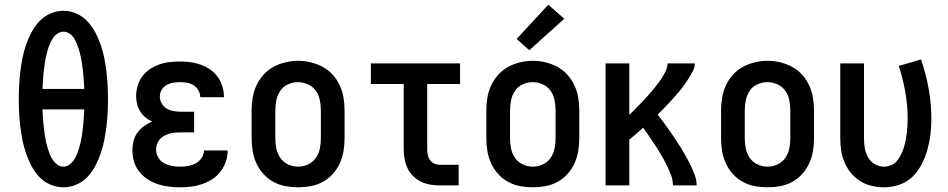

<svg xmlns="http://www.w3.org/2000/svg" viewBox="-20 -790 4040 818"><path d="M250 8Q221 8 193.5 -4Q166 -16 146.5 -37Q127 -58 113.5 -84Q100 -110 90.5 -138Q81 -166 75.5 -194.5Q70 -223 66.5 -251.5Q63 -280 61.5 -309Q60 -338 60 -368Q60 -397 61.5 -426Q63 -455 66.5 -484Q70 -513 75.5 -541.5Q81 -570 90.5 -597.5Q100 -625 113.5 -651Q127 -677 147 -698.5Q167 -720 194 -732Q221 -744 250 -744Q279 -744 306 -732Q333 -720 353 -698.5Q373 -677 386.5 -651Q400 -625 409.5 -597.5Q419 -570 424.5 -541.5Q430 -513 433.5 -484Q437 -455 438.5 -426Q440 -397 440 -367Q440 -338 438.5 -309Q437 -280 433.5 -251.5Q430 -223 424.5 -194.5Q419 -166 409.5 -138Q400 -110 386.5 -84Q373 -58 353.5 -37Q334 -16 306.5 -4Q279 8 250 8ZM161 -411H339Q338 -425 337.5 -439Q337 -453 335.5 -467Q334 -481 332.5 -494.5Q331 -508 329 -521.5Q327 -535 324 -549Q321 -563 317 -576Q313 -589 308 -602Q303 -615 295.5 -627Q288 -639 276 -647Q264 -655 251 -655Q237 -655 225 -647Q213 -639 205.5 -627.5Q198 -616 192.5 -603Q187 -590 183 -576.5Q179 -563 176 -549.5Q173 -536 171 -522Q169 -508 167.5 -494.5Q166 -481 164.5 -467Q163 -453 162.5 -439Q162 -425 161 -411ZM250 -80Q264 -80 275.5 -88.5Q287 -97 295 -108.5Q303 -120 308 -133Q313 -146 317 -159Q321 -172 324 -185.5Q327 -199 329 -213Q331 -227 332.5 -240.5Q334 -254 335.5 -268Q337 -282 337.5 -296Q338 -310 339 -324H161Q162 -310 162.5 -296Q163 -282 164.5 -268Q166 -254 167.5 -240.5Q169 -227 171 -213Q173 -199 176 -185.5Q179 -172 183 -159Q187 -146 192 -133Q197 -120 205 -108.5Q213 -97 224.5 -88.5Q236 -80 250 -80Z M747 8Q723 8 699 5Q675 2 652 -5.5Q629 -13 608.5 -26.5Q588 -40 573 -59Q558 -78 551 -102Q544 -126 544 -150Q544 -170 549 -189.5Q554 -209 565.5 -225Q577 -241 593.5 -252.5Q610 -264 628 -272Q613 -279 599.5 -290Q586 -301 577 -315.5Q568 -330 564 -346.5Q560 -363 560 -380Q560 -403 566.5 -425Q573 -447 586.5 -465Q600 -483 619 -495.5Q638 -508 659 -515.5Q680 -523 702.5 -525.5Q725 -528 747 -528Q770 -528 792 -525Q814 -522 835 -514.5Q856 -507 875 -494Q894 -481 907 -463Q920 -445 927 -423Q934 -401 934 -379Q934 -378 934 -377.5Q934 -377 934 -376H833Q833 -376 833 -376.5Q833 -377 833 -377Q833 -392 825 -405.5Q817 -419 804.5 -427Q792 -435 777 -437.5Q762 -440 747 -440Q732 -440 717 -437.5Q702 -435 689 -427.5Q676 -420 668.5 -407Q661 -394 661 -379Q661 -363 669 -349Q677 -335 690 -327.5Q703 -320 718.5 -317Q734 -314 750 -314H807V-226H750Q738 -226 726 -225Q714 -224 702 -220.5Q690 -217 679.5 -211.5Q669 -206 661 -197Q653 -188 649 -176Q645 -164 645 -152Q645 -134 654.5 -118.5Q664 -103 679.5 -94.5Q695 -86 712.5 -83Q730 -80 747 -80Q765 -80 782 -83Q799 -86 814 -94Q829 -102 839 -117Q849 -132 849 -149Q849 -149 849 -149Q849 -149 849 -149H950Q950 -149 950 -149Q950 -149 950 -149Q950 -125 942 -101.5Q934 -78 919.5 -59Q905 -40 885 -27Q865 -14 842 -6Q819 2 795 5Q771 8 747 8Z M1250 8Q1223 8 1196 3Q1169 -2 1145 -15Q1121 -28 1102.5 -48.5Q1084 -69 1072.5 -94Q1061 -119 1056.5 -146Q1052 -173 1052 -200V-320Q1052 -347 1056.5 -374Q1061 -401 1072.5 -426Q1084 -451 1102.5 -471.5Q1121 -492 1145 -505Q1169 -518 1196 -524.5Q1223 -531 1250 -531Q1277 -531 1304 -524.5Q1331 -518 1355 -505Q1379 -492 1397.5 -471.5Q1416 -451 1427.5 -426Q1439 -401 1443.5 -374Q1448 -347 1448 -320V-200Q1448 -173 1443.5 -146Q1439 -119 1427.5 -94Q1416 -69 1397.5 -48.5Q1379 -28 1355 -15Q1331 -2 1304 3Q1277 8 1250 8ZM1250 -80Q1272 -80 1292.5 -89.5Q1313 -99 1325.5 -117Q1338 -135 1342.5 -156.5Q1347 -178 1347 -200V-320Q1347 -342 1342.5 -364Q1338 -386 1325 -404Q1312 -422 1291.5 -431Q1271 -440 1249 -440Q1227 -440 1206.5 -430.5Q1186 -421 1174 -403Q1162 -385 1157.5 -363.5Q1153 -342 1153 -320V-200Q1153 -178 1157.5 -156.5Q1162 -135 1174.5 -117Q1187 -99 1207.5 -89.5Q1228 -80 1250 -80Z M1854 0Q1834 0 1813 -3.5Q1792 -7 1773.5 -16Q1755 -25 1740 -40Q1725 -55 1716 -74Q1707 -93 1703.5 -113.5Q1700 -134 1700 -155V-432H1560V-520H1940V-432H1800V-155Q1800 -142 1802.5 -130Q1805 -118 1812 -108Q1819 -98 1830.5 -93Q1842 -88 1854 -88H1934V0Z M2250 8Q2223 8 2196 3Q2169 -2 2145 -15Q2121 -28 2102.5 -48.5Q2084 -69 2072.5 -94Q2061 -119 2056.5 -146Q2052 -173 2052 -200V-320Q2052 -347 2056.5 -374Q2061 -401 2072.5 -426Q2084 -451 2102.5 -471.5Q2121 -492 2145 -505Q2169 -518 2196 -524.5Q2223 -531 2250 -531Q2277 -531 2304 -524.5Q2331 -518 2355 -505Q2379 -492 2397.5 -471.5Q2416 -451 2427.5 -426Q2439 -401 2443.5 -374Q2448 -347 2448 -320V-200Q2448 -173 2443.5 -146Q2439 -119 2427.5 -94Q2416 -69 2397.5 -48.5Q2379 -28 2355 -15Q2331 -2 2304 3Q2277 8 2250 8ZM2250 -80Q2272 -80 2292.5 -89.5Q2313 -99 2325.5 -117Q2338 -135 2342.5 -156.5Q2347 -178 2347 -200V-320Q2347 -342 2342.5 -364Q2338 -386 2325 -404Q2312 -422 2291.5 -431Q2271 -440 2249 -440Q2227 -440 2206.5 -430.5Q2186 -421 2174 -403Q2162 -385 2157.5 -363.5Q2153 -342 2153 -320V-200Q2153 -178 2157.5 -156.5Q2162 -135 2174.5 -117Q2187 -99 2207.5 -89.5Q2228 -80 2250 -80ZM2235 -576 2181 -624 2316 -770 2384 -710Z M2560 0V-520H2661V-301Q2671 -310 2681 -320Q2691 -330 2700.5 -340Q2710 -350 2719.5 -360Q2729 -370 2738.5 -380.5Q2748 -391 2757 -401.5Q2766 -412 2774.5 -423Q2783 -434 2791 -445Q2799 -456 2806 -468Q2813 -480 2818.5 -493Q2824 -506 2824 -520H2940Q2940 -503 2932 -487.5Q2924 -472 2915 -457.5Q2906 -443 2896 -429Q2886 -415 2875 -402Q2864 -389 2852.5 -376Q2841 -363 2829.5 -350.5Q2818 -338 2806 -326Q2794 -314 2782 -302Q2795 -285 2808 -267.5Q2821 -250 2833.5 -232Q2846 -214 2858 -196Q2870 -178 2881.5 -159.5Q2893 -141 2903.5 -122Q2914 -103 2923.5 -83Q2933 -63 2940.5 -42.5Q2948 -22 2948 0H2847Q2847 -23 2838.5 -45Q2830 -67 2819.5 -88Q2809 -109 2797.5 -129Q2786 -149 2773 -168.5Q2760 -188 2747 -207.5Q2734 -227 2720 -246Q2706 -233 2691 -220Q2676 -207 2661 -195V0Z M3250 8Q3223 8 3196 3Q3169 -2 3145 -15Q3121 -28 3102.5 -48.5Q3084 -69 3072.5 -94Q3061 -119 3056.5 -146Q3052 -173 3052 -200V-320Q3052 -347 3056.5 -374Q3061 -401 3072.5 -426Q3084 -451 3102.5 -471.5Q3121 -492 3145 -505Q3169 -518 3196 -524.5Q3223 -531 3250 -531Q3277 -531 3304 -524.5Q3331 -518 3355 -505Q3379 -492 3397.5 -471.5Q3416 -451 3427.5 -426Q3439 -401 3443.5 -374Q3448 -347 3448 -320V-200Q3448 -173 3443.5 -146Q3439 -119 3427.5 -94Q3416 -69 3397.5 -48.5Q3379 -28 3355 -15Q3331 -2 3304 3Q3277 8 3250 8ZM3250 -80Q3272 -80 3292.5 -89.5Q3313 -99 3325.5 -117Q3338 -135 3342.5 -156.5Q3347 -178 3347 -200V-320Q3347 -342 3342.5 -364Q3338 -386 3325 -404Q3312 -422 3291.5 -431Q3271 -440 3249 -440Q3227 -440 3206.5 -430.5Q3186 -421 3174 -403Q3162 -385 3157.5 -363.5Q3153 -342 3153 -320V-200Q3153 -178 3157.5 -156.5Q3162 -135 3174.5 -117Q3187 -99 3207.5 -89.5Q3228 -80 3250 -80Z M3746 8Q3720 8 3694 2Q3668 -4 3645.5 -18Q3623 -32 3606 -52.5Q3589 -73 3578.5 -97Q3568 -121 3564 -147.5Q3560 -174 3560 -200V-520H3661V-200Q3661 -179 3664.5 -158.5Q3668 -138 3678 -120Q3688 -102 3706.5 -91Q3725 -80 3745 -80Q3761 -80 3776 -86Q3791 -92 3801 -104Q3811 -116 3818 -130Q3825 -144 3830 -159Q3835 -174 3838 -189.5Q3841 -205 3843 -220.5Q3845 -236 3846 -252Q3847 -268 3847 -283Q3847 -341 3837 -398Q3827 -455 3809 -509L3904 -537Q3925 -476 3936.5 -412Q3948 -348 3948 -284Q3948 -250 3944 -217Q3940 -184 3931 -152Q3922 -120 3906.5 -90Q3891 -60 3867.5 -37Q3844 -14 3811.5 -3Q3779 8 3746 8Z"/></svg>

Font: Zed Sans Semibold
Style: Regular
Weight: 600
Designer: Belleve Invis
Foundry: Belleve Invis
Version: Version 1.0.0; ttfautohint (v1.8.4)